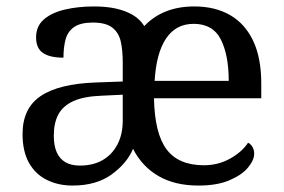

<svg xmlns="http://www.w3.org/2000/svg" viewBox="-20 -566 881 596"><path d="M205 10Q161 10 125.5 -7.5Q90 -25 70 -60.5Q50 -96 50 -150Q50 -230 106.5 -268Q163 -306 278 -310L361 -313V-373Q361 -409 355 -436.5Q349 -464 329 -480Q309 -496 268 -496Q230 -496 210 -482Q190 -468 183.5 -443.5Q177 -419 177 -387Q135 -387 113.5 -401.5Q92 -416 92 -450Q92 -485 116.5 -506Q141 -527 182 -536.5Q223 -546 272 -546Q310 -546 339.5 -539.5Q369 -533 391.5 -520Q414 -507 428 -485Q456 -515 495 -530.5Q534 -546 583 -546Q648 -546 694.5 -519Q741 -492 766 -439Q791 -386 791 -307V-261H458Q460 -152 497 -102.5Q534 -53 613 -53Q657 -53 694 -73.5Q731 -94 750 -123Q757 -120 763 -111Q769 -102 769 -89Q769 -69 750 -46Q731 -23 692.5 -6.5Q654 10 596 10Q523 10 472 -19.5Q421 -49 393 -104Q374 -59 326.5 -24.5Q279 10 205 10ZM228 -52Q269 -52 298.5 -69Q328 -86 344.5 -117.5Q361 -149 361 -191V-272L297 -269Q240 -267 207.5 -252Q175 -237 161 -210.5Q147 -184 147 -145Q147 -114 156 -93.5Q165 -73 183 -62.5Q201 -52 228 -52ZM690 -315Q690 -395 665.5 -443.5Q641 -492 581 -492Q526 -492 495.5 -446.5Q465 -401 460 -315Z"/></svg>

Font: Noto Serif Gurmukhi
Style: Regular
Weight: 400
Designer: Vaibhav Singh and the Monotype Design Team
Foundry: Monotype Imaging Inc.
Version: Version 2.003